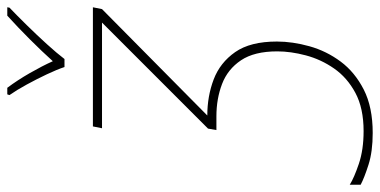

<svg xmlns="http://www.w3.org/2000/svg" viewBox="-362 -525 1043 527"><g transform="rotate(-90 159.5 -261.5)"><path d="M58 240Q7 240 -29 228.5Q-65 217 -84 207V177Q-65 189 -26.5 202Q12 215 63 215Q126 215 168 192.5Q210 170 235 134Q260 98 271 56.5Q282 15 282 -22Q282 -85 257.5 -121.5Q233 -158 192.5 -173.5Q152 -189 104 -189H66L70 -212L361 -503H71L76 -528H403L398 -503L106 -214Q159 -214 205 -196.5Q251 -179 280 -137.5Q309 -96 309 -23Q309 20 296 66.5Q283 113 254 152Q225 191 177 215.5Q129 240 58 240ZM239 -606Q232 -627 219 -654.5Q206 -682 191 -709.5Q176 -737 162 -757L164 -763H182Q203 -735 222.5 -701Q242 -667 255 -638Q281 -667 315 -701Q349 -735 380 -763H403L402 -757Q381 -737 354 -709.5Q327 -682 302 -654.5Q277 -627 261 -606Z"/></g></svg>

Font: Noto Sans Thin
Style: Italic
Weight: 100
Italic angle: -12°
Designer: Monotype Design Team
Foundry: Monotype Imaging Inc.
Version: Version 2.013; ttfautohint (v1.8.4.7-5d5b)